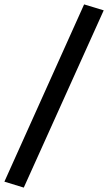

<svg xmlns="http://www.w3.org/2000/svg" viewBox="-81 -780 491 872"><path d="M27 72 -61 45 301 -760 390 -733Z"/></svg>

Font: Nunito Sans 10pt SemiCondensed
Style: Bold Italic
Weight: 700
Width: 4
Italic angle: -9°
Designer: Vernon Adams
Foundry: Vernon Adams
Version: Version 3.101;gftools[0.9.27]